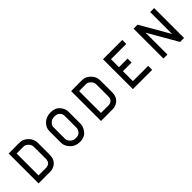

<svg xmlns="http://www.w3.org/2000/svg" viewBox="158 -1248 2044 2044"><g transform="rotate(-45 1180.0 -225.5)"><path d="M260 -390Q250 -391 227 -391Q204 -391 150 -390V-61Q228 -61 258 -60.5Q288 -60 309 -76Q330 -92 330 -130V-310Q330 -343 305.5 -366.5Q281 -390 260 -390ZM221 -451Q246 -451 260 -450Q306 -450 348 -409.5Q390 -369 390 -310V-130Q390 -62 343 -26Q308 0 264.5 -0.5Q221 -1 120 0H90V-450H120Z M795 -315Q795 -340 775 -362.5Q755 -385 713.5 -385Q672 -385 648.5 -360.5Q625 -336 625 -315V-135Q625 -111 649 -85.5Q673 -60 714 -60Q755 -60 775 -84.5Q795 -109 795 -135ZM855 -315V-135Q855 -87 819 -43.5Q783 0 715.5 0Q648 0 606.5 -44Q565 -88 565 -135V-315Q565 -364 606.5 -404.5Q648 -445 715.5 -445Q783 -445 819 -403.5Q855 -362 855 -315Z M1200 -390Q1190 -391 1167 -391Q1144 -391 1090 -390V-61Q1168 -61 1198 -60.5Q1228 -60 1249 -76Q1270 -92 1270 -130V-310Q1270 -343 1245.5 -366.5Q1221 -390 1200 -390ZM1161 -451Q1186 -451 1200 -450Q1246 -450 1288 -409.5Q1330 -369 1330 -310V-130Q1330 -62 1283 -26Q1248 0 1204.5 -0.5Q1161 -1 1060 0H1030V-450H1060Z M1510 -450H1800V-390H1570V-270H1700V-210H1570V-60H1800V0H1510Z M1970 -450H2030L2220 -120V-450H2280V0H2220L2030 -330V0H1970Z"/></g></svg>

Font: SOV_Station
Style: Book
Weight: 400
Version: Version 1.00